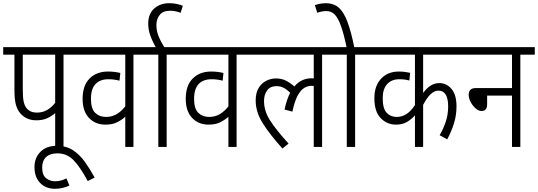

<svg xmlns="http://www.w3.org/2000/svg" viewBox="-20 -916 3354 1197"><path d="M376 -575V0H324V-211Q304 -193 275.5 -179.5Q247 -166 207 -166Q173 -166 148 -178Q123 -190 106 -210Q87 -233 78.5 -265.5Q70 -298 70 -356V-575H0V-622H466V-575ZM324 -575H122V-362Q122 -306 128 -280.5Q134 -255 147 -240Q169 -214 210 -214Q246 -214 274 -230.5Q302 -247 324 -275Z M413 241Q393 250 370.5 255.5Q348 261 324 261Q265 261 230 224.5Q195 188 195 126Q195 68 232 30.5Q269 -7 335 -7Q393 -7 435 20.5Q477 48 509 93Q541 138 570 191L527 213Q480 125 438.5 82.5Q397 40 338 40Q292 40 267.5 63Q243 86 243 128Q243 176 267.5 195Q292 214 323 214Q343 214 360 209.5Q377 205 394 196Z M903 -575H812V0H761V-188Q740 -169 710.5 -154Q681 -139 638 -139Q574 -139 534.5 -181Q495 -223 495 -300Q495 -383 538.5 -426.5Q582 -470 653 -470Q675 -470 695 -467.5Q715 -465 730 -461L725 -413Q710 -417 693 -419.5Q676 -422 656 -422Q604 -422 575.5 -392Q547 -362 547 -300Q547 -238 573.5 -212.5Q600 -187 640 -187Q678 -187 707.5 -204.5Q737 -222 761 -253V-575H453V-622H903Z M1019 -575V0H967V-575H890V-622H1109V-575Z M955 -615Q931 -656 917.5 -693.5Q904 -731 904 -768Q904 -830 941.5 -863Q979 -896 1035 -896Q1061 -896 1081.5 -891.5Q1102 -887 1120 -880L1106 -836Q1091 -842 1075 -845.5Q1059 -849 1040 -849Q996 -849 975.5 -823Q955 -797 955 -760Q955 -724 968.5 -690.5Q982 -657 1008 -615Z M1546 -575H1455V0H1404V-188Q1383 -169 1353.5 -154Q1324 -139 1281 -139Q1217 -139 1177.5 -181Q1138 -223 1138 -300Q1138 -383 1181.5 -426.5Q1225 -470 1296 -470Q1318 -470 1338 -467.5Q1358 -465 1373 -461L1368 -413Q1353 -417 1336 -419.5Q1319 -422 1299 -422Q1247 -422 1218.5 -392Q1190 -362 1190 -300Q1190 -238 1216.5 -212.5Q1243 -187 1283 -187Q1321 -187 1350.5 -204.5Q1380 -222 1404 -253V-575H1096V-622H1546Z M1533 -575V-622H2078V-575H1988V0H1936V-380Q1930 -381 1922 -381Q1899 -381 1877 -368Q1855 -355 1836 -320.5Q1817 -286 1803 -220L1754 -233Q1767 -295 1789 -338Q1770 -357 1749.5 -368Q1729 -379 1704 -379Q1665 -379 1645.5 -352.5Q1626 -326 1626 -286Q1626 -223 1665 -163Q1704 -103 1779 -21L1741 10Q1666 -73 1620 -144.5Q1574 -216 1574 -289Q1574 -338 1593 -368.5Q1612 -399 1641 -413Q1670 -427 1700 -427Q1735 -427 1762 -413.5Q1789 -400 1815 -377Q1858 -428 1923 -428Q1930 -428 1936 -427V-575Z M2194 -575V0H2142V-575H2065V-622H2284V-575ZM2142 -615Q2124 -703 2106 -753.5Q2088 -804 2066.5 -825.5Q2045 -847 2016 -847Q1999 -847 1984.5 -844Q1970 -841 1958 -836L1943 -884Q1958 -889 1975 -892.5Q1992 -896 2013 -896Q2059 -896 2090.5 -869.5Q2122 -843 2145.5 -781.5Q2169 -720 2190 -615Z M2879 -575H2618V-336Q2662 -398 2719 -398Q2764 -398 2795 -361.5Q2826 -325 2826 -253Q2826 -197 2810 -146Q2794 -95 2768 -47L2721 -73Q2744 -112 2759 -157Q2774 -202 2774 -252Q2774 -351 2713 -351Q2689 -351 2665.5 -329.5Q2642 -308 2618 -262V0H2567V-197Q2545 -172 2517 -155.5Q2489 -139 2449 -139Q2393 -139 2353.5 -179.5Q2314 -220 2314 -304Q2314 -381 2356 -425.5Q2398 -470 2466 -470Q2486 -470 2505 -467.5Q2524 -465 2537 -462L2532 -414Q2504 -422 2470 -422Q2421 -422 2393.5 -391.5Q2366 -361 2366 -304Q2366 -239 2390.5 -213Q2415 -187 2453 -187Q2486 -187 2513.5 -204.5Q2541 -222 2567 -261V-575H2271V-622H2879Z M2866 -622H3314V-575H3224V0H3172V-320H3017V-266Q3017 -224 2982 -224Q2964 -224 2945.5 -240Q2927 -256 2914.5 -279.5Q2902 -303 2902 -325Q2902 -344 2912 -355.5Q2922 -367 2949 -367H3172V-575H2866Z"/></svg>

Font: Noto Sans Devanagari UI Condensed Light
Style: Regular
Weight: 300
Width: 3
Designer: Jelle Bosma - Monotype Design Team
Foundry: Monotype Imaging Inc.
Version: Version 2.004; ttfautohint (v1.8.4.7-5d5b)